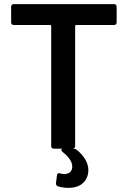

<svg xmlns="http://www.w3.org/2000/svg" viewBox="-20 -720 619 930"><path d="M259 182C275 187 293 190 312 190C356 190 393 172 405 128C407 120 408 112 408 105C408 70 389 36 351 5C347 2 342 0 336 0H332C335 0 338 -1 341 -4C343 -6 344 -9 344 -12V-594C344 -597 346 -599 349 -599H533C540 -599 545 -604 545 -611V-688C545 -695 540 -700 533 -700H46C39 -700 34 -695 34 -688V-611C34 -604 39 -599 46 -599H223C226 -599 228 -597 228 -594V-12C228 -5 233 0 240 0H287C280 0 277 2 277 6C277 9 279 12 282 15C314 40 330 64 330 87C330 111 314 123 291 123C285 123 278 122 271 120C269 119 267 119 266 119C260 119 257 122 256 129L251 167V169C251 175 254 179 259 182Z"/></svg>

Font: Barlow SemiBold Numbers
Style: Regular
Weight: 600
Designer: Jeremy Tribby
Foundry: Tribby Type
Version: Version 1.408